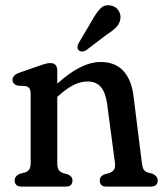

<svg xmlns="http://www.w3.org/2000/svg" viewBox="-20 -694 612 714"><path d="M193 -431V-383Q282 -463.5 354 -463.5Q409 -463.5 439.2 -429.8Q469.5 -396 476.5 -336.5L507.5 -89Q509.5 -72 514 -64Q518.5 -56 529.5 -52.5L547 -48Q566.5 -38.5 566.5 -23Q566.5 0 539.5 0H376Q351 0 351 -23Q351 -38.5 368 -45.5L386.5 -50.5Q397.5 -54.5 403.5 -62.5Q409.5 -70.5 407.5 -88.5L378.5 -306.5Q373 -349 355.5 -370Q338 -391 305 -391Q281.5 -391 255.5 -378.8Q229.5 -366.5 198.5 -338.5L193 -333.5V-89Q193 -71 198 -62.8Q203 -54.5 214.5 -50.5L232.5 -45.5Q249.5 -38 249.5 -23Q249.5 0 224.5 0H62Q34.5 0 34.5 -23Q34.5 -39 54 -48L72.5 -52.5Q83.5 -56 88.8 -64Q94 -72 94 -89V-343.5Q94 -359 89.2 -365.5Q84.5 -372 74.5 -374L45.5 -375.5Q26.5 -381.5 26.5 -397Q26.5 -414.5 51.5 -423.5L121.5 -448Q137 -453.5 147.5 -456.5Q158 -459.5 167 -459.5Q193 -459.5 193 -431ZM323 -619Q338 -646.5 353.2 -662.2Q368.5 -678 392 -673.5Q411 -670 420.8 -655Q430.5 -640 427.5 -622.5Q424.5 -605.5 412.2 -592.8Q400 -580 378.5 -566.5L299.5 -506.5Q292.5 -502.5 285 -502.5Q277.5 -502.5 272.5 -507.5Q267 -513 268.2 -520.5Q269.5 -528 273.5 -535.5Z"/></svg>

Font: Fraunces 72pt S100
Style: Regular
Weight: 400
Version: Version 1.000; ttfautohint (v1.8.3)